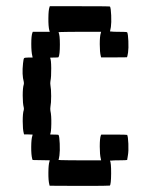

<svg xmlns="http://www.w3.org/2000/svg" viewBox="-20 -570 456 623"><path d="M140.6 -546.9 141.6 -549.8H238.8Q335.9 -549.8 336.9 -548.8Q339.8 -543.9 340.8 -520Q341.8 -496.1 339.8 -482.4Q337.4 -468.8 336.9 -467.8H340.3Q343.8 -467.3 350.1 -467Q356.4 -466.8 363.8 -466.8Q391.1 -466.8 392.6 -465.3Q395.5 -460.4 396.5 -436.8Q397.5 -413.1 395.5 -399.4Q393.1 -385.3 392.1 -384.3Q391.6 -383.8 349.6 -383.8H308.1L307.1 -387.7Q303.7 -400.4 303.7 -426.8Q303.7 -453.1 307.1 -462.9L308.1 -466.8H238.8Q221.2 -466.8 204.3 -466.6Q187.5 -466.3 178.5 -466.1Q169.4 -465.8 169.9 -465.3Q174.3 -457.5 174.3 -425.8Q174.3 -392.1 169.9 -384.3Q168.9 -383.3 155.8 -383.3Q141.6 -383.3 142.6 -382.3Q146 -377 146.2 -348.6Q146.5 -320.3 143.6 -306.2Q142.6 -299.8 143.6 -293.9Q146 -281.2 146 -258.3Q146 -235.4 143.6 -223.1Q142.6 -216.8 143.6 -210.4Q147 -195.8 146.5 -167.7Q146 -139.6 142.6 -134.3Q141.6 -133.3 155.8 -133.3Q168.9 -133.3 169.9 -132.3Q172.9 -127.4 173.8 -103.8Q174.8 -80.1 172.9 -65.9Q170.9 -52.7 169.9 -51.3Q169.4 -50.8 178.5 -50.5Q187.5 -50.3 204.3 -50Q221.2 -49.8 238.8 -49.8H308.1L307.1 -54.7Q303.7 -68.4 303.7 -94.7Q303.7 -121.1 307.1 -130.4L308.6 -133.3H350.1Q391.6 -133.3 392.6 -132.3Q395.5 -127.4 396.5 -103.5Q397.5 -79.6 395 -65.9Q394.5 -63.5 394.3 -61.5Q394 -59.6 393.8 -58.3Q393.6 -57.1 393.3 -55.9Q393.1 -54.7 393.1 -54Q393.1 -53.2 393.1 -52.7Q393.1 -52.2 392.6 -51.8V-51.3Q391.1 -49.8 363.8 -49.8Q356.4 -49.8 350.1 -49.6Q343.8 -49.3 340.3 -48.8H336.9Q340.8 -42 340.6 -6.8Q340.3 28.3 336.4 32.2Q335.4 33.2 238.3 33.2L141.1 32.7L140.1 28.8Q136.7 16.1 137 -10.3Q137.2 -36.6 140.6 -46.4L141.6 -49.8L113.8 -50.3L85.9 -50.8L84.5 -54.7Q81.1 -67.4 81.3 -93.5Q81.5 -119.6 85 -129.4L85.9 -133.3L72.3 -133.8H58.1L57.1 -137.7Q53.7 -150.4 53.7 -176.8Q53.7 -203.1 57.1 -212.9Q58.1 -216.8 57.1 -221.2Q53.7 -234.4 53.7 -260Q53.7 -285.6 57.1 -295.9Q58.1 -299.8 57.1 -304.7Q50.8 -327.6 54.7 -364.3Q56.2 -378.9 58.1 -381.1Q60.1 -383.3 72.3 -383.3H85.9L85 -387.7Q81.5 -401.4 81.5 -427.7Q81.5 -454.1 85 -463.4L86.4 -466.8H113.8H141.6L140.1 -471.2Q136.7 -484.4 137 -511Q137.2 -537.6 140.6 -546.9Z"/></svg>

Font: VT323
Style: Regular
Weight: 400
Monospace: yes
Version: Version 001.002